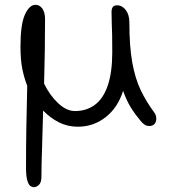

<svg xmlns="http://www.w3.org/2000/svg" viewBox="-20 -516 740 797"><path d="M121 261Q113 261 105.5 255.5Q98 250 93 232Q88 214 88 179Q88 93 89.5 6Q91 -81 93 -160Q80 -193 72.5 -230.5Q65 -268 65 -323Q65 -415 83.5 -455.5Q102 -496 127 -496Q145 -496 156 -480Q167 -464 167 -437Q167 -374 166 -305.5Q165 -237 163 -169Q186 -121 221 -88Q256 -55 291 -55Q339 -55 374 -81Q409 -107 427.5 -161.5Q446 -216 446 -299Q446 -343 445.5 -369.5Q445 -396 444 -417.5Q443 -439 443 -466Q443 -479 448 -486.5Q453 -494 466 -494Q487 -494 502 -474.5Q517 -455 517 -423Q517 -324 529 -257Q541 -190 564 -142Q587 -94 619 -51Q626 -42 628 -32Q630 -22 627.5 -13Q625 -4 618 1.5Q611 7 600 7Q588 7 579.5 1Q571 -5 563 -15Q541 -41 523 -70Q505 -99 491 -139Q469 -69 418.5 -29.5Q368 10 303 10Q260 10 224 -8.5Q188 -27 159 -57Q157 29 154.5 101Q152 173 152 216Q152 242 141.5 251.5Q131 261 121 261Z"/></svg>

Font: Shantell Sans Light Light
Style: Regular
Weight: 300
Version: Version 1.008;[ac192a2d6]